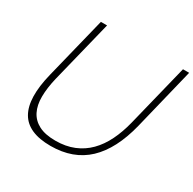

<svg xmlns="http://www.w3.org/2000/svg" viewBox="-176 -994 1196 1187"><g transform="rotate(30 422.5 -400.0)"><path d="M845 -810 737 -369Q690 -180 589.5 -85Q489 10 328 10Q167 10 113 -84.5Q59 -179 106 -369L215 -810H259L149 -365Q131 -290 130.5 -228.5Q130 -167 152 -123.5Q174 -80 219.5 -56.5Q265 -33 338 -33Q411 -33 468.5 -56.5Q526 -80 569 -123.5Q612 -167 642 -228Q672 -289 691 -365L801 -810Z"/></g></svg>

Font: TypoPRO Sinkin Sans
Style: 200 X Light Italic
Weight: 200
Italic angle: -112°
Designer: Keith Bates
Foundry: K-Type
Version: Sinkin Sans (version 1.0)  by Keith Bates   •   © 2014   www